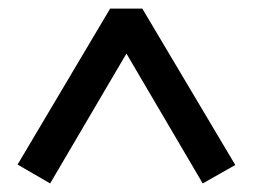

<svg xmlns="http://www.w3.org/2000/svg" viewBox="-20 -556 590 448"><path d="M453 -128 275 -431 97 -128 21 -172 237 -536H312L529 -171Z"/></svg>

Font: Biryani
Style: Regular
Weight: 400
Designer: Dan Reynolds and Mathieu Reguer
Foundry: Dan Reynolds and Mathieu Reguer
Version: Version 1.004; ttfautohint (v1.1) -l 5 -r 5 -G 72 -x 0 -D la